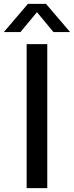

<svg xmlns="http://www.w3.org/2000/svg" viewBox="-58 -967 381 987"><path d="M79 0V-740H185V0ZM-38.5 -802 85.5 -947H178.5L302.5 -802H217L132 -904.5L47 -802Z"/></svg>

Font: Encode Sans Md
Style: Regular
Weight: 500
Designer: Multiple Designers
Foundry: Impallari Type
Version: Version 3.002; ttfautohint (v1.8.3) -l 8 -r 50 -G 200 -x 14 